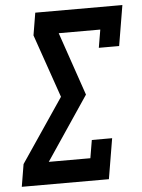

<svg xmlns="http://www.w3.org/2000/svg" viewBox="-53 -777 607 819"><g transform="rotate(-5 251.0 -367.5)"><path d="M7 0 23 -96 207 -368 113 -639 129 -735H502L473 -562H386L399 -639H221L314 -368L131 -96H309L322 -173H409L380 0Z"/></g></svg>

Font: Iosevka Curly Slab Oblique
Style: Bold
Weight: 700
Italic angle: -9°
Monospace: yes
Designer: Belleve Invis
Foundry: Belleve Invis
Version: Version 11.1.0; ttfautohint (v1.8.3)